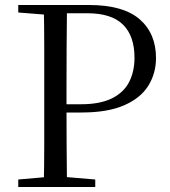

<svg xmlns="http://www.w3.org/2000/svg" viewBox="-20 -748 681 768"><path d="M53 0V-30L191 -42H218L361 -30V0ZM155 0Q157 -84 157 -168Q157 -252 157 -337V-391Q157 -476 157 -560.5Q157 -645 155 -728H248Q247 -645 246.5 -560.5Q246 -476 246 -391V-321Q246 -247 246.5 -165.5Q247 -84 248 0ZM202 -298V-331H304Q380 -331 427.5 -354.5Q475 -378 496.5 -420Q518 -462 518 -517Q518 -604 472 -649.5Q426 -695 329 -695H202V-728H336Q473 -728 538.5 -671Q604 -614 604 -516Q604 -455 573.5 -405.5Q543 -356 477 -327Q411 -298 306 -298ZM53 -698V-728H202V-687H191Z"/></svg>

Font: Noto Serif TC ExtraLight
Style: Regular
Weight: 400
Version: Version 2.002-H1;hotconv 1.1.0;makeotfexe 2.6.0